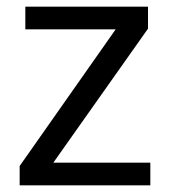

<svg xmlns="http://www.w3.org/2000/svg" viewBox="-20 -556 510 576"><path d="M431 -68V0H39V-58L327 -468H56V-536H424V-470L140 -68H431Z"/></svg>

Font: NameLogos Sans
Style: Regular
Weight: 500
Version: Version 0.1